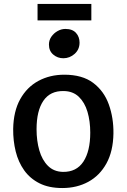

<svg xmlns="http://www.w3.org/2000/svg" viewBox="-20 -941 639 969"><path d="M294.5 8Q226.5 8 179 -16Q131.5 -40 102 -81.5Q72.5 -123 59.2 -176.8Q46 -230.5 46.5 -290Q48 -379.5 82 -440.5Q116 -501.5 174 -532.8Q232 -564 304.5 -564Q395.5 -564 450.2 -522.8Q505 -481.5 529.2 -413.8Q553.5 -346 552.5 -267Q551 -177.5 517.2 -116.2Q483.5 -55 425.8 -23.5Q368 8 294.5 8ZM297.5 -73.5Q366 -72.5 400.8 -125.2Q435.5 -178 435.5 -271.5Q435.5 -329.5 421.5 -376.8Q407.5 -424 377.8 -452.5Q348 -481 301.5 -481.5Q233.5 -483 199 -432.5Q164.5 -382 164.5 -288.5Q164.5 -230.5 178.5 -182Q192.5 -133.5 222 -104Q251.5 -74.5 297.5 -73.5ZM299.5 -647Q270.5 -647 248.8 -665.5Q227 -684 227 -716Q227 -738 239.2 -755.8Q251.5 -773.5 270.5 -784.2Q289.5 -795 310 -795Q345.5 -795 363.5 -775Q381.5 -755 381.5 -726Q381.5 -691.5 356.8 -669.2Q332 -647 299.5 -647ZM169.5 -838V-921H441V-838Z"/></svg>

Font: Koeln Type Sans
Style: Regular
Weight: 400
Designer: Eben Sorkin
Foundry: Eben Sorkin
Version: Version 2.001